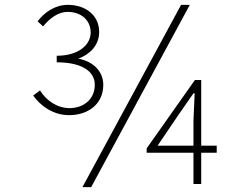

<svg xmlns="http://www.w3.org/2000/svg" viewBox="-20 -759 1040 792"><path d="M265 -284C344 -284 406 -330 406 -409C406 -471 356 -508 303 -517C351 -535 389 -572 389 -627C389 -697 332 -739 260 -739C207 -739 163 -708 135 -671L158 -650C185 -685 223 -710 258 -710C317 -710 354 -674 354 -625C354 -574 304 -529 214 -529V-502C311 -502 371 -469 371 -409C371 -349 324 -313 267 -313C216 -313 171 -344 145 -386L117 -365C146 -323 199 -284 265 -284ZM320 13H356L763 -739H727ZM778 0H810V-129H874V-158H810V-429H784L585 -147V-129H778ZM778 -158H630L714 -282L778 -374H783L778 -261Z"/></svg>

Font: Harano Aji Gothic K1 ExtraLight
Style: Regular
Weight: 250
Foundry: Masamichi Hosoda
Version: HaranoAjiGothicK1-ExtraLight version 20230610;ttx 4.39.4